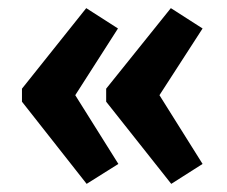

<svg xmlns="http://www.w3.org/2000/svg" viewBox="-20 -485 558 472"><path d="M270 -415 192 -465 34 -267V-235L193 -33L271 -82L165 -251ZM478 -415 400 -465 241 -267V-235L401 -33L478 -82L372 -251Z"/></svg>

Font: SnT
Style: Bold
Weight: 700
Designer: Natanael Gama
Version: Version 1.001;PS 001.001;hotconv 1.0.70;makeotf.lib2.5.58329